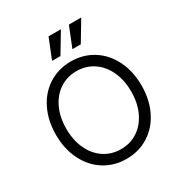

<svg xmlns="http://www.w3.org/2000/svg" viewBox="-213 -1082 1181 1251"><g transform="rotate(-30 377.0 -457.0)"><path d="M55 -350Q55 -456 96 -539.5Q137 -623 210.5 -669.5Q284 -716 377 -716Q470 -716 543.5 -669.5Q617 -623 658 -539.5Q699 -456 699 -350Q699 -244 658 -160.5Q617 -77 543.5 -30.5Q470 16 377 16Q284 16 210.5 -30.5Q137 -77 96 -160.5Q55 -244 55 -350ZM377 -57Q448 -57 503.5 -94Q559 -131 590 -197.5Q621 -264 621 -350Q621 -436 590 -502.5Q559 -569 503.5 -606Q448 -643 377 -643Q306 -643 250.5 -606Q195 -569 164 -502.5Q133 -436 133 -350Q133 -264 164 -197.5Q195 -131 250.5 -94Q306 -57 377 -57ZM427 -930 337 -780H274L334 -930ZM580 -930 490 -780H427L487 -930Z"/></g></svg>

Font: MedMera Sans
Style: Regular
Weight: 400
Designer: Kasper Nordkvist
Foundry: UNCUT.wtf
Version: Version 1.300